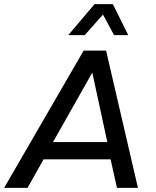

<svg xmlns="http://www.w3.org/2000/svg" viewBox="-37 -914 758 934"><path d="M-17 0 370 -668H479L634 0H532L501 -139H175L97 0ZM221 -223H485L412 -561ZM295 -743 423 -894H512L587 -743H518L464 -843L375 -743Z"/></svg>

Font: Gantari Medium
Style: Italic
Weight: 500
Italic angle: -10°
Designer: Anugrah Pasau
Foundry: Lafontype
Version: Version 1.000